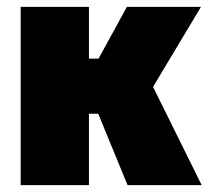

<svg xmlns="http://www.w3.org/2000/svg" viewBox="-20 -537 605 557"><path d="M40 0H238V-207H265L350 0H565L424 -285L563 -517H348L266 -367H238V-517H40Z"/></svg>

Font: Finlandica Black
Style: Regular
Weight: 900
Designer: Niklas Ekholm, Juho Hiilivirta, Jaakko Suomalainen
Foundry: Helsinki Type Studio
Version: Version 2.000;Glyphs 3.2 (3202)